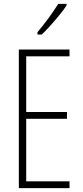

<svg xmlns="http://www.w3.org/2000/svg" viewBox="-20 -969 425 989"><path d="M338 0H77V-714H338V-679H115V-392H325V-357H115V-35H338ZM323 -941Q307 -917 284.5 -889.5Q262 -862 238 -835.5Q214 -809 195 -791H173V-803Q206 -843 231 -877Q256 -911 280 -949H323Z"/></svg>

Font: Noto Sans Khmer UI ExtraCondensed ExtraLight
Style: Regular
Weight: 200
Width: 2
Designer: Danh Hong and the Monotype Design Team
Foundry: Monotype Imaging Inc.
Version: Version 2.002; ttfautohint (v1.8.4.7-5d5b)